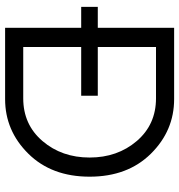

<svg xmlns="http://www.w3.org/2000/svg" viewBox="5 -707 702 752"><g transform="rotate(90 356.0 -331.0)"><path d="M368 -662Q492 -662 582 -571Q672 -480 672 -331Q672 -182 582 -91Q492 0 368 0H89V-298H7V-363H89V-662ZM365 -71Q468 -71 532.5 -146.5Q597 -222 597 -331Q597 -440 532.5 -515.5Q468 -591 365 -591H164V-363H355V-298H164V-71Z"/></g></svg>

Font: Questrial
Style: Regular
Weight: 400
Designer: Joe Prince
Foundry: Joe Prince
Version: Version 1.002